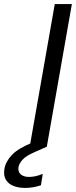

<svg xmlns="http://www.w3.org/2000/svg" viewBox="-115 -720 373 943"><path d="M31 0 154 -700H238L115 0ZM8 203Q-23 203 -48 193.5Q-73 184 -86 163Q-99 142 -93 108Q-87 73 -56 40.5Q-25 8 45 -20L102 -43L116 0L53 28Q14 45 -3 63Q-20 81 -24 100Q-28 123 -13.5 136Q1 149 28 149Q59 149 95 134L86 190Q47 203 8 203Z"/></svg>

Font: DM Sans Italic
Style: Regular
Weight: 400
Italic angle: -10°
Designer: Colophon Foundry, Jonny Pinhorn
Foundry: Colophon Foundry
Version: Version 4.004; ttfautohint (v1.8.4.7-5d5b)